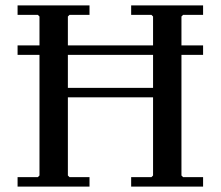

<svg xmlns="http://www.w3.org/2000/svg" viewBox="-20 -690 817 710"><path d="M465 0V-35H540L546 -41V-629L540 -635H465V-670H731V-635H657L651 -629V-41L657 -35H731V0ZM45 0V-35H120L126 -41V-629L120 -635H45V-670H311V-635H237L231 -629V-41L237 -35H311V0ZM207 -330V-365H577V-330ZM45 -522H731V-487H45Z"/></svg>

Font: Brygada 1918 Medium
Style: Regular
Weight: 500
Designer: Mateusz Machalski | Borys Kosmynka | Przemek Hoffer
Foundry: NIEPODLEGLA 2018
Version: Version 3.006